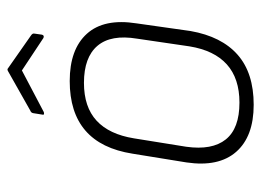

<svg xmlns="http://www.w3.org/2000/svg" viewBox="-114 -590 714 526"><g transform="rotate(-90 243.0 -327.0)"><path d="M219 11Q132 11 90 -37Q48 -85 61 -173L85 -321Q112 -493 284 -493Q371 -493 413.5 -446Q456 -399 442 -310L421 -162Q406 -77 356 -33Q306 11 219 11ZM225 -28Q291 -28 329.5 -62.5Q368 -97 379 -165L400 -308Q412 -380 380.5 -417Q349 -454 279 -454Q213 -454 175.5 -419.5Q138 -385 127 -317L104 -174Q94 -103 124 -65.5Q154 -28 225 -28ZM199 -564Q196 -563 193.5 -563.5Q191 -564 192 -568L196 -593Q197 -599 203 -601L311 -662Q316 -665 319 -662L409 -599Q415 -595 414 -590L411 -569Q409 -562 402 -565L313 -624Z"/></g></svg>

Font: Sofia Sans Semi Condensed ExtraLight
Style: Italic
Weight: 250
Italic angle: -9°
Version: Version 4.100